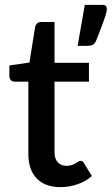

<svg xmlns="http://www.w3.org/2000/svg" viewBox="-20 -761 459 789"><path d="M228.5 8Q165 8 130.8 -27.8Q96.5 -63.5 96.5 -128.5V-425.5H40.5Q31.5 -425.5 25 -431.2Q18.5 -437 18.5 -448.5V-492L101 -504L124.5 -651.5Q127 -660 133 -665.2Q139 -670.5 149 -670.5H204V-503H345.5V-425.5H204V-136Q204 -108.5 217.5 -94Q231 -79.5 253.5 -79.5Q266 -79.5 275 -82.8Q284 -86 290.5 -89.8Q297 -93.5 301.8 -96.8Q306.5 -100 311 -100Q320 -100 325.5 -90L357.5 -37.5Q332.5 -15.5 298.5 -3.8Q264.5 8 228.5 8ZM400.5 -741Q413 -741 416 -735.2Q419 -729.5 419 -723.5Q419 -719 417.2 -710.8Q415.5 -702.5 410.5 -688Q405.5 -673.5 397 -650.2Q388.5 -627 374.5 -592.5Q368.5 -580 359.8 -576.2Q351 -572.5 336.5 -572.5H299L328.5 -741Z"/></svg>

Font: Lato 2
Style: Regular
Weight: 600
Designer: Lukasz Dziedzic with Adam Twardoch and Botio Nikoltchev
Foundry: tyPoland Lukasz Dziedzic
Version: Version 2.015; 2015-08-06; http://www.latofonts.com/